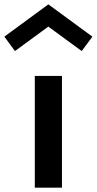

<svg xmlns="http://www.w3.org/2000/svg" viewBox="-63 -860 444 880"><path d="M96.5 0V-512H221V0ZM5.5 -626 -43 -692 158.5 -840 360.5 -692 311.5 -626 158.5 -738Z"/></svg>

Font: Spartan Thin SemiBold
Style: Regular
Weight: 600
Version: Version 1.004